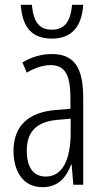

<svg xmlns="http://www.w3.org/2000/svg" viewBox="-20 -766 431 796"><path d="M325 -746H279C272 -676 248 -643 195 -643C145 -643 119 -672 112 -746H66C73 -649 115 -606 195 -606C277 -606 319 -655 325 -746ZM195 -542C153 -542 110 -530 73 -507L91 -465C129 -487 162 -496 189 -496C248 -496 272 -459 272 -358V-315L211 -310C99 -301 36 -245 36 -140C36 -61 72 10 156 10C222 10 255 -31 275 -84H277L284 0H325V-360C325 -485 288 -542 195 -542ZM273 -274V-216C273 -106 240 -34 170 -34C120 -34 91 -70 91 -141C91 -220 131 -261 217 -269Z"/></svg>

Font: Noto Sans UI Condensed Light
Style: Regular
Weight: 300
Width: 3
Designer: Monotype Design Team
Foundry: Monotype Imaging Inc.
Version: Version 1.901